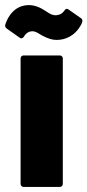

<svg xmlns="http://www.w3.org/2000/svg" viewBox="-54 -735 344 755"><path d="M169 -578C201 -578 241 -592 266 -640C269 -645 270 -649 270 -653C270 -657 268 -661 265 -663L215 -698C209 -702 204 -701 199 -693C190 -680 177 -675 165 -675C148 -675 136 -685 125 -692C105 -705 84 -715 59 -715C21 -715 -15 -692 -33 -639C-35 -632 -33 -627 -28 -623L23 -587C29 -582 36 -584 40 -591C49 -606 61 -612 73 -612C88 -612 96 -604 114 -594C136 -583 151 -578 169 -578ZM39 0H181C188 0 193 -5 193 -12V-505C193 -512 188 -517 181 -517H39C32 -517 27 -512 27 -505V-12C27 -5 32 0 39 0Z"/></svg>

Font: Barlow Condensed ExtraBold
Style: Regular
Weight: 800
Width: 3
Designer: Jeremy Tribby
Foundry: Tribby Type
Version: Version 1.422;hotconv 1.0.109;makeotfexe 2.5.65596